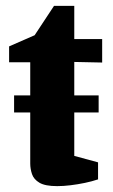

<svg xmlns="http://www.w3.org/2000/svg" viewBox="-20 -625 386 654"><path d="M28 -242V-300H316V-242ZM175 9Q134 9 114.5 -2.5Q95 -14 89 -32Q83 -50 83 -68V-413H11V-467L98 -505L164 -605H233V-492H328V-412L233 -414V-94L314 -72V-14Q293 -7 269 -2Q245 3 220.5 6Q196 9 175 9Z"/></svg>

Font: Manuale ExtraBold
Style: Regular
Weight: 800
Version: Version 1.002